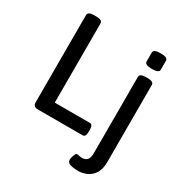

<svg xmlns="http://www.w3.org/2000/svg" viewBox="-205 -860 1171 1228"><g transform="rotate(30 380.0 -246.0)"><path d="M627 -589Q599 -589 587 -595.5Q575 -602 575 -614V-679Q575 -691 587 -697.5Q599 -704 627 -704Q656 -704 668 -697.5Q680 -691 680 -679V-614Q680 -602 668 -595.5Q656 -589 627 -589ZM124 0Q91 0 91 -33V-677Q91 -702 137 -702H152Q198 -702 198 -677V-92H456Q479 -92 479 -56V-36Q479 0 456 0ZM545 212Q513 212 488 205Q463 198 463 176Q463 169 466 156.5Q469 144 474.5 133Q480 122 488 122Q494 122 501.5 124.5Q509 127 527 127Q548 127 562 113.5Q576 100 576 62V-500Q576 -525 622 -525H633Q679 -525 679 -500V67Q679 124 657.5 155.5Q636 187 605 199.5Q574 212 545 212Z"/></g></svg>

Font: Asap Medium
Style: Regular
Weight: 500
Designer: Pablo Cosgaya
Foundry: Omnibus-Type
Version: Version 3.001; ttfautohint (v1.8.3)